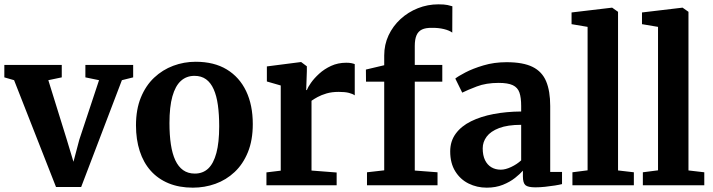

<svg xmlns="http://www.w3.org/2000/svg" viewBox="-24 -855 3288 886"><path d="M234.5 8 41 -485 -4 -498V-555.5H261V-498L199 -485L283.5 -213L315 -108.5L342 -210.5L433 -485L370 -498V-555.5H590.5V-498L538.5 -485L350.5 8Z M603.5 -276.5Q603.5 -350 626 -405Q648.5 -460 687.2 -496.5Q726 -533 775.5 -551.5Q825 -570 879 -570Q964 -570 1022.5 -534.5Q1081 -499 1111.8 -434.5Q1142.5 -370 1142.5 -282.5Q1142.5 -208 1120 -152.8Q1097.5 -97.5 1058.5 -61Q1019.5 -24.5 970 -6.8Q920.5 11 866 11Q803 11 754 -9.2Q705 -29.5 671.5 -67Q638 -104.5 620.8 -157.8Q603.5 -211 603.5 -276.5ZM875 -54Q912 -54 936.8 -77.2Q961.5 -100.5 974.5 -149Q987.5 -197.5 987.5 -272Q987.5 -326.5 981.5 -369.8Q975.5 -413 962 -443.2Q948.5 -473.5 926.8 -489.2Q905 -505 873.5 -505Q836.5 -505 810.8 -481.8Q785 -458.5 771.5 -410.2Q758 -362 758 -287Q758 -232 764.5 -188.8Q771 -145.5 785 -115.5Q799 -85.5 821.2 -69.8Q843.5 -54 875 -54Z M1205.5 0V-59.5L1271.5 -67.5V-460.5L1207.5 -479V-548.5L1363 -568.5H1366L1392 -549V-527L1389 -439.5H1392Q1396.5 -452 1411 -472.8Q1425.5 -493.5 1449 -515Q1472.5 -536.5 1504 -551Q1535.5 -565.5 1574 -565.5Q1588 -565.5 1597.8 -563.5Q1607.5 -561.5 1613 -559V-415Q1603.5 -422 1585.8 -426.5Q1568 -431 1539 -431Q1507 -431 1482.8 -423.8Q1458.5 -416.5 1441.5 -407.2Q1424.5 -398 1413.5 -390V-68L1529.5 -59V0Z M1669.5 0V-60L1749 -69V-478H1665L1664.5 -534L1749 -554V-599Q1749 -649 1769 -691.8Q1789 -734.5 1824 -766.8Q1859 -799 1904.2 -817Q1949.5 -835 1999 -835Q2026 -835 2041.2 -831.8Q2056.5 -828.5 2063.5 -826L2063 -704.5Q2050 -714.5 2024.5 -720.8Q1999 -727 1969 -726.5Q1940.5 -727 1923.2 -718.8Q1906 -710.5 1898 -692Q1890 -673.5 1890 -642.5V-555.5H2017V-478H1890V-68L1995 -60V0Z M2222 11Q2177 11 2138.5 -8Q2100 -27 2076.8 -64.5Q2053.5 -102 2053.5 -156.5Q2053.5 -203.5 2079 -238.2Q2104.5 -273 2149.5 -295.2Q2194.5 -317.5 2253.8 -328.8Q2313 -340 2381 -340.5V-366Q2381 -404.5 2373 -427.8Q2365 -451 2342.5 -461.8Q2320 -472.5 2277 -472.5Q2219 -472.5 2176 -456Q2133 -439.5 2109 -427.5L2077 -492.5Q2089 -502.5 2123.2 -520.5Q2157.5 -538.5 2206.8 -553.2Q2256 -568 2313.5 -568Q2390 -568 2433.8 -546.2Q2477.5 -524.5 2496.2 -479.8Q2515 -435 2515 -366V-61.5H2569.5V-5.5Q2558 -2.5 2536.5 1Q2515 4.5 2490.8 7Q2466.5 9.5 2446.5 9.5Q2412.5 9.5 2400.8 -0.5Q2389 -10.5 2389 -41V-67.5Q2376.5 -53 2353 -34.2Q2329.5 -15.5 2296.5 -2.2Q2263.5 11 2222 11ZM2287 -72Q2308.5 -72 2335 -84.5Q2361.5 -97 2381 -115V-279Q2318.5 -279 2279.2 -264Q2240 -249 2221.8 -224.5Q2203.5 -200 2203.5 -170.5Q2203.5 -138 2214.2 -116Q2225 -94 2243.8 -83Q2262.5 -72 2287 -72Z M2687.5 -69V-731L2613.5 -743.5V-797.5L2799 -819.5H2801L2828 -800.5V-68.5L2901 -60V0H2617.5V-60Z M3012.5 -69V-731L2938.5 -743.5V-797.5L3124 -819.5H3126L3153 -800.5V-68.5L3226 -60V0H2942.5V-60Z"/></svg>

Font: Merriweather Light 18pt
Style: Bold
Weight: 700
Version: Version 2.100